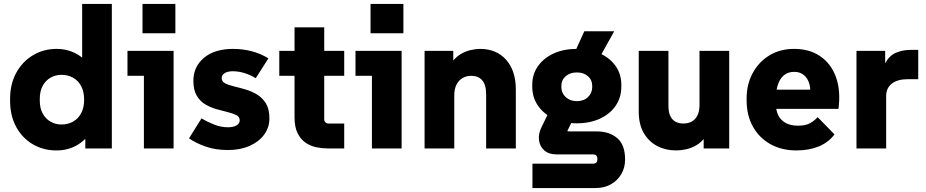

<svg xmlns="http://www.w3.org/2000/svg" viewBox="-20 -750 4676 970"><path d="M265 10Q199 10 146 -21Q93 -52 62 -108.5Q31 -165 31 -241V-251Q31 -326 62.5 -383Q94 -440 147.5 -471.5Q201 -503 266 -503Q316 -503 357 -483Q398 -463 426 -428L395 -392V-730H545V0H411V-116L440 -85Q410 -39 365.5 -14.5Q321 10 265 10ZM290 -121Q323 -121 349 -135.5Q375 -150 390 -178Q405 -206 405 -246Q405 -287 390 -315Q375 -343 349 -357.5Q323 -372 290 -372Q261 -372 236 -358Q211 -344 196 -317Q181 -290 181 -251V-241Q181 -203 196 -176Q211 -149 236 -135Q261 -121 290 -121Z M707 0V-434L774 -367H624V-493H857V0ZM700 -582V-730H866V-582Z M1132 8Q1069 8 1019 -9.5Q969 -27 935 -51L998 -152Q1030 -133 1063.5 -120Q1097 -107 1132 -107Q1159 -107 1175 -116.5Q1191 -126 1191 -142Q1191 -160 1174 -168.5Q1157 -177 1130.5 -183.5Q1104 -190 1074 -198.5Q1044 -207 1017.5 -222.5Q991 -238 974 -266.5Q957 -295 957 -342Q957 -413 1010.5 -458Q1064 -503 1158 -503Q1208 -503 1254 -490.5Q1300 -478 1336 -455L1272 -355Q1244 -372 1214.5 -381Q1185 -390 1156 -390Q1130 -390 1115 -380.5Q1100 -371 1100 -355Q1100 -338 1117.5 -329Q1135 -320 1162.5 -313.5Q1190 -307 1220.5 -298Q1251 -289 1278.5 -272.5Q1306 -256 1323.5 -227.5Q1341 -199 1341 -152Q1341 -105 1314 -69Q1287 -33 1240 -12.5Q1193 8 1132 8Z M1636 0Q1608 0 1578.5 -6Q1549 -12 1524 -29Q1499 -46 1483.5 -77Q1468 -108 1468 -158V-612H1618V-146Q1618 -138 1624 -132Q1630 -126 1638 -126H1719V0ZM1391 -367V-493H1719V-367Z M1859 0V-434L1926 -367H1776V-493H2009V0ZM1852 -582V-730H2018V-582Z M2125 0V-493H2270V-355H2230Q2240 -402 2260 -431Q2280 -460 2305.5 -475.5Q2331 -491 2357.5 -497Q2384 -503 2405 -503Q2488 -503 2537 -448Q2586 -393 2586 -297V0H2436V-272Q2436 -322 2416 -344.5Q2396 -367 2361 -367Q2336 -367 2316.5 -355.5Q2297 -344 2286 -322Q2275 -300 2275 -268V0Z M2670 200V77H2973Q2987 77 2992.5 71.5Q2998 66 2998 54Q2998 41 2992.5 35.5Q2987 30 2973 30H2791Q2753 30 2730 10Q2707 -10 2703 -42Q2699 -74 2716 -108L2768 -215L2894 -185L2848 -92Q2847 -90 2847 -88.5Q2847 -87 2848.5 -86.5Q2850 -86 2851 -86H2996Q3058 -86 3098 -52.5Q3138 -19 3138 56Q3138 97 3119 129.5Q3100 162 3066.5 181Q3033 200 2989 200ZM2849 -409 2932 -592H3083L2981 -409ZM2894 -127Q2828 -127 2777.5 -150.5Q2727 -174 2698 -216Q2669 -258 2669 -312V-322Q2669 -375 2698 -416Q2727 -457 2777.5 -480Q2828 -503 2894 -503Q2960 -503 3011 -480Q3062 -457 3090.5 -416Q3119 -375 3119 -322V-312Q3119 -258 3090.5 -216Q3062 -174 3011 -150.5Q2960 -127 2894 -127ZM2894 -239Q2929 -239 2950.5 -259.5Q2972 -280 2972 -311V-315Q2972 -346 2950.5 -365Q2929 -384 2894 -384Q2860 -384 2838 -365Q2816 -346 2816 -315V-311Q2816 -280 2838 -259.5Q2860 -239 2894 -239Z M3397 10Q3343 10 3300 -12.5Q3257 -35 3232 -78.5Q3207 -122 3207 -186V-493H3357V-216Q3357 -183 3366.5 -163.5Q3376 -144 3393 -135Q3410 -126 3432 -126Q3457 -126 3475 -136Q3493 -146 3503.5 -167Q3514 -188 3514 -220V-493H3664V0H3535V-138H3577Q3567 -91 3546 -61.5Q3525 -32 3498.5 -16.5Q3472 -1 3445 4.5Q3418 10 3397 10Z M4004 10Q3929 10 3872.5 -21.5Q3816 -53 3784 -110Q3752 -167 3752 -243V-253Q3752 -323 3782 -379.5Q3812 -436 3866 -469.5Q3920 -503 3992 -503Q4070 -503 4124.5 -465.5Q4179 -428 4203.5 -360Q4228 -292 4216 -200H3860V-297H4137L4070 -249Q4078 -294 4069.5 -324.5Q4061 -355 4041 -371Q4021 -387 3993 -387Q3960 -387 3939.5 -369Q3919 -351 3909.5 -321Q3900 -291 3900 -253V-223Q3900 -191 3912.5 -166.5Q3925 -142 3950 -128.5Q3975 -115 4012 -115Q4048 -115 4070 -126.5Q4092 -138 4111 -158L4196 -71Q4165 -30 4116 -10Q4067 10 4004 10Z M4307 0V-493H4452V-334H4434Q4434 -397 4453.5 -433Q4473 -469 4506.5 -483.5Q4540 -498 4581 -498H4619V-350H4568Q4514 -350 4485.5 -327.5Q4457 -305 4457 -265V0Z"/></svg>

Font: SUSE ExtraBold
Style: Regular
Weight: 800
Designer: Rene Bieder
Foundry: SUSE
Version: Version 1.000